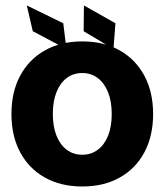

<svg xmlns="http://www.w3.org/2000/svg" viewBox="-20 -675 602 703"><path d="M281.2 7.8Q202.6 7.8 144.2 -25Q85.8 -57.7 53.9 -117.4Q21.9 -177.1 21.9 -257.4Q21.9 -338.2 53.9 -397.8Q85.8 -457.4 144.2 -490.4Q202.6 -523.4 281.2 -523.4Q360.4 -523.4 418.5 -490.4Q476.7 -457.4 508.6 -397.8Q540.6 -338.2 540.6 -257.4Q540.6 -177.1 508.7 -117.4Q476.9 -57.7 418.6 -25Q360.4 7.8 281.2 7.8ZM281.2 -108.4Q313.2 -108.4 337.5 -126.3Q361.9 -144.1 375.5 -177.6Q389.1 -211.1 389.1 -257.4Q389.1 -304.1 375.5 -337.6Q361.9 -371.2 337.6 -389.4Q313.4 -407.6 281.2 -407.6Q248.8 -407.6 224.6 -389.6Q200.4 -371.5 186.9 -337.9Q173.4 -304.4 173.4 -257.4Q173.6 -211.1 187.1 -177.6Q200.6 -144.1 224.8 -126.3Q249 -108.4 281.2 -108.4ZM223.2 -495.5 100 -560.7 78.1 -655.1 211.7 -589.8ZM395.5 -495.5 286.3 -560.7 287.3 -655.1 402.7 -589.8Z"/></svg>

Font: Inter Display V
Style: Regular
Weight: 400
Designer: Rasmus Andersson
Foundry: rsms
Version: Version 3.015;git-src